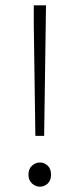

<svg xmlns="http://www.w3.org/2000/svg" viewBox="-20 -690 299 722"><path d="M113 -179 107 -599V-670H153L152 -599L146 -179ZM130 12Q114 12 100.5 0Q87 -12 87 -33Q87 -55 100.5 -67Q114 -79 130 -79Q147 -79 159.5 -67Q172 -55 172 -33Q172 -12 159.5 0Q147 12 130 12Z"/></svg>

Font: Source Sans 3 Light
Style: Regular
Weight: 300
Designer: Paul D. Hunt
Foundry: Adobe
Version: Version 3.052;hotconv 1.1.0;makeotfexe 2.6.0